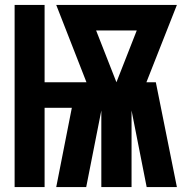

<svg xmlns="http://www.w3.org/2000/svg" viewBox="-20 -755 760 775"><path d="M39 0H160V-320H270L207 0H328L389 -309V0H511V-309L572 0H694L609 -423H571L694 -735H207L329 -423H160V-735H39ZM450 -423 368 -632H532Z"/></svg>

Font: Iosevka Sparkle
Style: Bold
Weight: 700
Designer: Belleve Invis
Foundry: Belleve Invis
Version: Version 4.5.0; ttfautohint (v1.8.3)